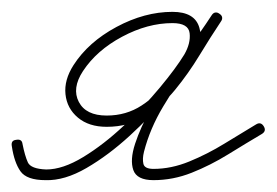

<svg xmlns="http://www.w3.org/2000/svg" viewBox="-29 -295 467 324"><path d="M-2 -59Q8 -61 9 -52Q13 -32 18 -21Q23 -10 49 -9Q77 -9 111.5 -30Q146 -51 180 -83Q214 -115 241 -147.5Q268 -180 282 -203Q293 -222 291 -239Q289 -256 262 -256Q220 -256 177 -233Q134 -210 111 -175Q92 -146 104 -123Q116 -100 151 -100Q184 -100 210 -117Q236 -134 256.5 -160.5Q277 -187 294.5 -216Q312 -245 328 -269Q334 -277 341 -272Q349 -267 344 -259Q322 -225 295.5 -189Q269 -153 246.5 -115.5Q224 -78 214 -39Q211 -27 213 -18.5Q215 -10 230 -10Q260 -10 290.5 -22.5Q321 -35 349.5 -52.5Q378 -70 403 -85Q411 -90 416 -82Q421 -74 413 -69Q386 -53 356 -34.5Q326 -16 294.5 -3.5Q263 9 230 9Q202 9 196 -8Q190 -25 199 -52.5Q208 -80 226 -112.5Q244 -145 265 -176.5Q286 -208 303.5 -233Q321 -258 328 -269Q333 -277 341 -272Q349 -266 344 -259Q326 -232 307.5 -201.5Q289 -171 266.5 -143.5Q244 -116 216 -98.5Q188 -81 151 -81Q121 -81 102.5 -96.5Q84 -112 81.5 -136Q79 -160 95 -185Q120 -224 167.5 -249.5Q215 -275 262 -275Q300 -275 307.5 -248Q315 -221 298 -193Q283 -168 254.5 -133.5Q226 -99 190 -66Q154 -33 117 -11.5Q80 10 48 9Q16 9 5.5 -6Q-5 -21 -9 -48Q-11 -58 -2 -59Z"/></svg>

Font: FRB American Cursive Guidelines Extralight
Style: Italic
Weight: 200
Italic angle: -25°
Version: Version 2.0;Modular Font Editor K font №1